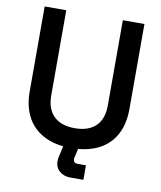

<svg xmlns="http://www.w3.org/2000/svg" viewBox="-93 -774 851 1016"><g transform="rotate(10 332.0 -266.0)"><path d="M484 -700V-241C484 -147 432 -93 332 -93C233 -93 180 -147 180 -241V-700H64V-242C64 -95 146 -3 289 12L276 70C274 80 273 88 273 94C273 143 313 168 353 168H425V90H380C365 90 357 83 357 68C357 66 357 63 358 60L369 12C517 -1 600 -93 600 -242V-700Z"/></g></svg>

Font: Space Text SemiBold
Style: Regular
Weight: 600
Designer: Florian Karsten (Space Text), Colophon Foundry (Space Mono)
Foundry: Florian Karsten
Version: Version 1.003;PS 001.003;hotconv 1.0.88;makeotf.lib2.5.64775